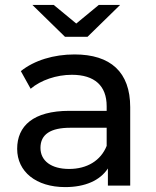

<svg xmlns="http://www.w3.org/2000/svg" viewBox="-20 -757 638 783"><path d="M50 -150C50 -57 127 6 246 6C327 6 388 -21 420 -70V0H511V-320C511 -463 431 -535 284 -535C199 -535 120 -511 65 -467L105 -395C146 -430 210 -452 273 -452C366 -452 415 -407 415 -324V-305H263C115 -305 50 -243 50 -150ZM145 -154C145 -209 186 -236 267 -236H415V-162C391 -102 335 -68 262 -68C189 -68 145 -101 145 -154ZM245 -607H337L470 -737H383L291 -661L199 -737H112Z"/></svg>

Font: Malon Grotesk Med
Style: Regular
Weight: 500
Designer: Julieta Ulanovsky
Foundry: Julieta Ulanovsky
Version: Version 7.200